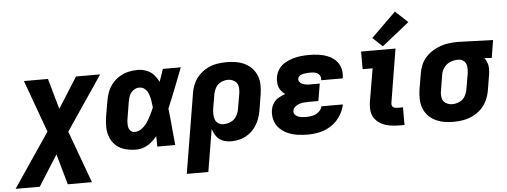

<svg xmlns="http://www.w3.org/2000/svg" viewBox="-124 -951 3495 1323"><g transform="rotate(-5 1623.0 -289.5)"><path d="M-66 205H101L235 -7L295 205H462L330 -156L583 -530H416L282 -318L222 -530H56L187 -169Z M786 8Q813 8 840 -2Q867 -12 889.5 -30.5Q912 -49 931 -72Q931 -36 932 0H1056Q1049 -64 1044 -127.5Q1039 -191 1031 -254Q1060 -322 1087 -391.5Q1114 -461 1141 -530H1017Q1002 -486 987 -443Q974 -470 954 -492.5Q934 -515 904.5 -526.5Q875 -538 843 -538Q811 -538 779.5 -531Q748 -524 718.5 -506.5Q689 -489 667 -462.5Q645 -436 633.5 -405.5Q622 -375 617 -344L598 -234Q592 -196 593.5 -158.5Q595 -121 609 -88.5Q623 -56 650 -33Q677 -10 713 -1Q749 8 786 8ZM786 -114Q770 -114 758.5 -124.5Q747 -135 744 -150.5Q741 -166 741.5 -182Q742 -198 745 -214L763 -324Q766 -345 774.5 -366Q783 -387 802 -401.5Q821 -416 843 -416Q867 -416 884 -400Q901 -384 908 -362.5Q915 -341 919 -318Q923 -295 925 -272Q915 -247 902.5 -222Q890 -197 875 -173.5Q860 -150 836 -132Q812 -114 786 -114Z M1118 205H1267L1316 -89Q1324 -61 1341 -37Q1358 -13 1385.5 -2.5Q1413 8 1444 8Q1474 8 1504.5 0Q1535 -8 1562 -26.5Q1589 -45 1608.5 -71.5Q1628 -98 1639 -127.5Q1650 -157 1655 -187L1673 -297Q1678 -330 1677.5 -362.5Q1677 -395 1665.5 -424.5Q1654 -454 1633 -476.5Q1612 -499 1584 -513Q1556 -527 1523.5 -532.5Q1491 -538 1459 -538Q1425 -538 1391 -532.5Q1357 -527 1325 -510.5Q1293 -494 1267.5 -468Q1242 -442 1228 -409.5Q1214 -377 1209 -344ZM1401 -114Q1381 -114 1365 -124Q1349 -134 1342.5 -152Q1336 -170 1336 -190Q1336 -210 1339 -230L1355 -324Q1359 -348 1372 -371Q1385 -394 1409 -405Q1433 -416 1457 -416Q1481 -416 1501.5 -403Q1522 -390 1526.5 -366Q1531 -342 1527 -317L1508 -207Q1504 -182 1489.5 -159Q1475 -136 1450.5 -125Q1426 -114 1401 -114Z M1974 8Q2015 8 2057 -1.5Q2099 -11 2136.5 -36Q2174 -61 2198.5 -99Q2223 -137 2231 -178H2083Q2078 -156 2059 -140Q2040 -124 2018 -119Q1996 -114 1974 -114Q1959 -114 1944.5 -115.5Q1930 -117 1916.5 -122Q1903 -127 1894 -138.5Q1885 -150 1888 -164Q1890 -180 1903.5 -191.5Q1917 -203 1932.5 -208Q1948 -213 1964 -214.5Q1980 -216 1996 -216H2065L2085 -335H2015Q2002 -335 1989.5 -337Q1977 -339 1965 -344Q1953 -349 1945.5 -359.5Q1938 -370 1941 -383Q1943 -395 1955 -402.5Q1967 -410 1979.5 -412Q1992 -414 2004.5 -415Q2017 -416 2029 -416Q2047 -416 2063.5 -411.5Q2080 -407 2090 -392.5Q2100 -378 2097 -360V-357H2245Q2246 -362 2247 -366Q2252 -400 2242 -431Q2232 -462 2209.5 -483.5Q2187 -505 2157.5 -517Q2128 -529 2095.5 -533.5Q2063 -538 2029 -538Q2001 -538 1972.5 -535Q1944 -532 1915.5 -523.5Q1887 -515 1860 -499.5Q1833 -484 1816 -458Q1799 -432 1795 -404Q1791 -380 1794.5 -356.5Q1798 -333 1811 -314.5Q1824 -296 1842 -284Q1818 -276 1795.5 -263.5Q1773 -251 1759 -229Q1745 -207 1741 -183Q1735 -146 1745 -112Q1755 -78 1779 -54Q1803 -30 1835 -16Q1867 -2 1902 3Q1937 8 1974 8Z M2605 0H2642V-122H2605Q2594 -122 2583.5 -125Q2573 -128 2568 -137.5Q2563 -147 2565 -158L2626 -530H2388V-408H2457L2418 -178Q2413 -146 2417 -115Q2421 -84 2439.5 -60.5Q2458 -37 2485 -23.5Q2512 -10 2542.5 -5Q2573 0 2605 0ZM2541 -553 2730 -704 2644 -784 2473 -616Z M2981 8Q3015 8 3049 2Q3083 -4 3115.5 -20Q3148 -36 3174 -62Q3200 -88 3214.5 -120.5Q3229 -153 3235 -187L3253 -297Q3256 -317 3256 -337.5Q3256 -358 3249 -377Q3242 -396 3231 -411L3281 -408L3301 -530L3058 -538H3057Q3028 -538 2998 -534.5Q2968 -531 2939 -521Q2910 -511 2883 -494.5Q2856 -478 2834.5 -454Q2813 -430 2801 -401.5Q2789 -373 2785 -344L2766 -234Q2761 -200 2762 -167.5Q2763 -135 2774 -105.5Q2785 -76 2806 -53.5Q2827 -31 2855.5 -17Q2884 -3 2916 2.5Q2948 8 2981 8ZM2983 -114Q2958 -114 2937.5 -127Q2917 -140 2912.5 -164.5Q2908 -189 2913 -214L2931 -324Q2935 -350 2953 -373.5Q2971 -397 2997.5 -406.5Q3024 -416 3051 -416Q3074 -416 3090 -400.5Q3106 -385 3108 -362Q3110 -339 3107 -317L3088 -207Q3084 -182 3070.5 -159Q3057 -136 3032.5 -125Q3008 -114 2983 -114Z"/></g></svg>

Font: Iosevka Sparkle Heavy Oblique
Style: Regular
Weight: 900
Italic angle: -9°
Designer: Belleve Invis
Foundry: Belleve Invis
Version: Version 4.5.0; ttfautohint (v1.8.3)